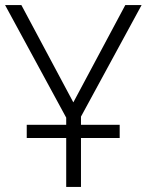

<svg xmlns="http://www.w3.org/2000/svg" viewBox="-20 -734 576 754"><path d="M240 0V-192H85V-244H240V-272L0 -714H64L268 -332L472 -714H536L298 -276V-244H450V-192H298V0Z"/></svg>

Font: Noto Sans Light
Style: Regular
Weight: 300
Designer: Monotype Design Team
Foundry: Monotype Imaging Inc.
Version: Version 2.007